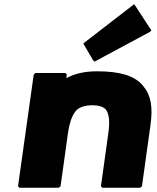

<svg xmlns="http://www.w3.org/2000/svg" viewBox="-20 -867 733 894"><path d="M254 7 262 0 296 -244C304 -298 316 -334 339 -357C356 -370 380 -377 410 -377C439 -377 459 -371 473 -357C489 -335 492 -299 484 -244L450 0L456 7H633L641 0L681 -287C692 -366 683 -424 649 -463V-464L643 -471C604 -516 535 -535 432 -535C371 -535 325 -523 289 -503L291 -520L285 -527H145L137 -520L64 0L70 7ZM376 -671 368 -664 413 -587 420 -580 677 -718 685 -725 610 -840 604 -847Z"/></svg>

Font: Hussar Woodtype
Style: BlkObl
Weight: 900
Foundry: Cannot Into Space Fonts
Version: Version 1.07